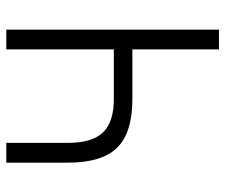

<svg xmlns="http://www.w3.org/2000/svg" viewBox="-74 -660 733 626"><g transform="rotate(90 293.0 -346.5)"><path d="M445.3 0V-201.2Q445.3 -279.8 411.4 -315.2Q377.4 -350.6 302.7 -350.6H140.6V0H76.2V-693.4H140.6V-411.1H302.7Q412.1 -411.1 460.9 -361.6Q509.8 -312 509.8 -201.2V0Z"/></g></svg>

Font: Cascadia Mono PL Light
Style: Regular
Weight: 300
Monospace: yes
Designer: Aaron Bell
Foundry: Saja Typeworks
Version: Version 2404.023; ttfautohint (v1.8.4)